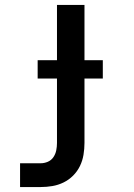

<svg xmlns="http://www.w3.org/2000/svg" viewBox="-20 -540 540 775"><path d="M61 215V119H144Q159 119 173 113Q187 107 195.5 94.5Q204 82 207 67Q210 52 210 37V-223H132V-297H210V-520H321V-297H395V-223H321V37Q321 61 317 85Q313 109 302.5 130.5Q292 152 275 169Q258 186 236.5 196.5Q215 207 191.5 211Q168 215 144 215Z"/></svg>

Font: Iosevka Term Curly
Style: Bold
Weight: 700
Designer: Belleve Invis
Foundry: Belleve Invis
Version: Version 32.3.0